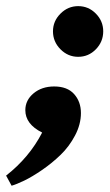

<svg xmlns="http://www.w3.org/2000/svg" viewBox="-83 -442 351 614"><path d="M167 -260.3Q134.3 -260.3 110.4 -284.4Q86.4 -308.6 86.4 -341.8Q86.4 -374.5 110.4 -398.4Q134.3 -422.4 167 -422.4Q200.2 -422.4 223.6 -398.4Q247.1 -374.5 247.1 -341.8Q247.1 -308.6 223.6 -284.4Q200.2 -260.3 167 -260.3ZM-45.9 151.9 -63.5 119.6Q10.7 61.5 51.8 -18.1Q-2 -44.9 -2 -89.8Q-2 -121.6 24.4 -143.6Q50.8 -165.5 90.3 -165.5Q132.3 -165.5 154.1 -141.1Q175.8 -116.7 175.8 -80.6Q175.8 -44.4 157 -8.8Q138.2 26.9 110.8 53.2Q83.5 79.6 51.5 101.6Q19.5 123.5 -5.4 135.5Q-30.3 147.5 -45.9 151.9Z"/></svg>

Font: Elstob 6pt
Style: Italic
Weight: 700
Italic angle: -20°
Designer: Peter S. Baker
Version: Version 1.015